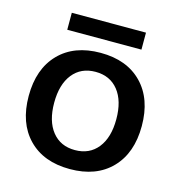

<svg xmlns="http://www.w3.org/2000/svg" viewBox="-100 -732 771 830"><g transform="rotate(15 286.0 -317.5)"><path d="M33 -250Q33 -371 100.5 -440.5Q168 -510 286 -510Q404 -510 471.5 -440.5Q539 -371 539 -250Q539 -129 471.5 -59.5Q404 10 286 10Q168 10 100.5 -59.5Q33 -129 33 -250ZM425 -250Q425 -332 388 -378.5Q351 -425 286 -425Q221 -425 184 -378.5Q147 -332 147 -250Q147 -168 184 -121.5Q221 -75 286 -75Q351 -75 388 -121.5Q425 -168 425 -250ZM120 -645H452V-569H120Z"/></g></svg>

Font: Sarabun SemiBold
Style: Regular
Weight: 600
Designer: Suppakit Chalermlarp | Katatrad Co.,Ltd.
Foundry: Cadson Demak Co.,Ltd.
Version: Version 1.000; ttfautohint (v1.6)